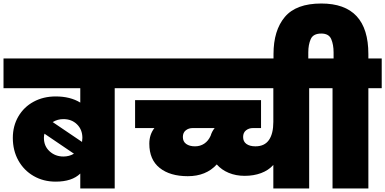

<svg xmlns="http://www.w3.org/2000/svg" viewBox="-31 -1073 2193 1093"><path d="M698 -740V-571H622V0H426V-85Q379 -39 286 -39Q216 -39 160.5 -71Q105 -103 73.5 -159.5Q42 -216 42 -288Q42 -356 73.5 -410Q105 -464 160.5 -494Q216 -524 286 -524Q369 -524 426 -489V-571H-11V-740ZM269 -378 436 -265Q438 -279 438 -288Q438 -335 407.5 -365Q377 -395 330 -395Q297 -395 269 -378ZM330 -182Q363 -182 390 -198L222 -312Q219 -300 219 -288Q219 -241 251.5 -211.5Q284 -182 330 -182Z M1806 -571H1729V0H1525V-134Q1497 -103 1455 -87.5Q1413 -72 1362 -72Q1312 -72 1271 -89Q1230 -106 1203 -137Q1142 -70 1038 -70Q937 -70 878 -117Q819 -164 819 -255Q819 -307 848 -344H738V-503H1455V-344H1409Q1386 -344 1369.5 -331Q1353 -318 1353 -293Q1353 -267 1372 -253.5Q1391 -240 1423 -240Q1475 -240 1500 -276Q1525 -312 1525 -379V-571H676V-740H1806ZM1168 -300Q1175 -324 1191 -344H1066Q1043 -344 1026.5 -331Q1010 -318 1010 -293Q1010 -267 1029 -253.5Q1048 -240 1079 -240Q1109 -240 1132 -255.5Q1155 -271 1168 -300Z M2142 -740V-571H2066V0H1862V-571H1785V-740H1868V-775Q1868 -819 1854.5 -850.5Q1841 -882 1798 -882Q1752 -882 1738 -850.5Q1724 -819 1724 -775V-696H1526V-765Q1526 -900 1590.5 -976.5Q1655 -1053 1798 -1053Q2066 -1053 2066 -765V-740Z"/></svg>

Font: Poppins Black A&M
Style: Regular
Weight: 900
Designer: Ninad Kale (Devanagari), Jonny Pinhorn (Latin)
Foundry: Indian Type Foundry
Version: 4.004